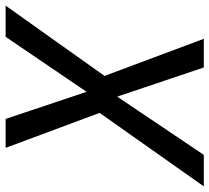

<svg xmlns="http://www.w3.org/2000/svg" viewBox="-71 -694 745 683"><g transform="rotate(-90 301.5 -352.5)"><path d="M-20 0 253 -387 251 -345 117 -705H220L318 -412H313L512 -705H623L365 -342L364 -377L505 0H403L298 -312H302L92 0Z"/></g></svg>

Font: Nunito Sans 7pt Condensed Medium
Style: Italic
Weight: 500
Width: 3
Italic angle: -9°
Designer: Vernon Adams
Foundry: Vernon Adams
Version: Version 3.101;gftools[0.9.27]